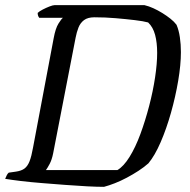

<svg xmlns="http://www.w3.org/2000/svg" viewBox="-29 -724 736 744"><path d="M374 0Q348 0 308.5 -2Q269 -4 224 -7.5Q179 -11 134.5 -14.5Q90 -18 52.5 -22.5Q15 -27 -9 -31Q-6 -39 -2.5 -45.5Q1 -52 5 -55L33 -59Q54 -62 66 -71Q78 -80 85.5 -99Q93 -118 99 -152L179 -576Q186 -614 197.5 -632.5Q209 -651 215 -655H123Q120 -659 118.5 -663.5Q117 -668 117 -674Q123 -680 136.5 -687Q150 -694 163 -699Q176 -704 182 -704H531Q548 -700 565.5 -692Q583 -684 600 -673.5Q617 -663 631.5 -651.5Q646 -640 655 -628Q664 -607 668 -579.5Q672 -552 672 -522Q672 -473 661.5 -411Q651 -349 633.5 -287Q616 -225 593.5 -173Q571 -121 546 -91Q529 -76 507.5 -62Q486 -48 462.5 -35.5Q439 -23 416 -14Q393 -5 374 0ZM149 -65H426Q450 -79 473 -116Q496 -153 515 -204.5Q534 -256 549 -313.5Q564 -371 572 -424.5Q580 -478 580 -519Q580 -559 572 -589Q564 -619 545 -637Q527 -642 493.5 -646Q460 -650 419.5 -653.5Q379 -657 337 -657Q311 -657 296.5 -646Q282 -635 275 -617Q268 -599 264 -578L177 -130Q172 -105 163.5 -89Q155 -73 149 -65Z"/></svg>

Font: Texturina Medium 12pt Light
Style: Italic
Weight: 300
Italic angle: -11°
Version: Version 1.002